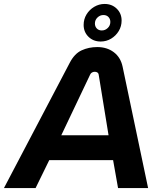

<svg xmlns="http://www.w3.org/2000/svg" viewBox="-60 -951 809 971"><path d="M-40 0 293 -634Q317 -680 353 -696.5Q389 -713 432 -713Q481 -713 515.5 -687Q550 -661 560 -614L689 0H537L512 -141H189L120 0ZM250 -267H489L439 -574Q438 -581 432.5 -584.5Q427 -588 419 -588Q412 -588 405.5 -584.5Q399 -581 396 -574ZM449 -741Q412 -741 387.5 -765Q363 -789 363 -825Q363 -854 377.5 -878Q392 -902 416.5 -916.5Q441 -931 469 -931Q506 -931 530.5 -907Q555 -883 555 -847Q555 -818 540.5 -794Q526 -770 502 -755.5Q478 -741 449 -741ZM455 -797Q472 -797 485 -809.5Q498 -822 498 -840Q498 -855 488.5 -865Q479 -875 463 -875Q446 -875 433 -862.5Q420 -850 420 -832Q420 -817 429.5 -807Q439 -797 455 -797Z"/></svg>

Font: MuseoModerno Thin SemiBold
Style: Italic
Weight: 600
Italic angle: -9°
Version: Version 1.003